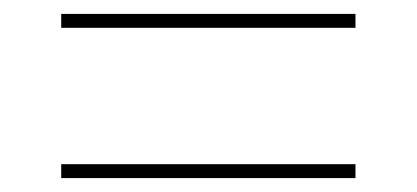

<svg xmlns="http://www.w3.org/2000/svg" viewBox="-20 -495 599 276"><path d="M68 -455H491V-475H68ZM68 -239H491V-259H68Z"/></svg>

Font: Noto Serif Display ExtraBold
Style: Regular
Weight: 800
Designer: Monotype Design Team
Foundry: Monotype Imaging Inc.
Version: Version 2.009